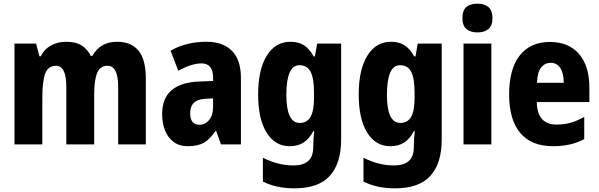

<svg xmlns="http://www.w3.org/2000/svg" viewBox="-20 -788 3271 1048"><path d="M619 -560Q697 -560 736.5 -511Q776 -462 776 -359V0H625V-314Q625 -429 567 -429Q526 -429 510 -389.5Q494 -350 494 -270V0H342V-314Q342 -429 286 -429Q242 -429 226.5 -385.5Q211 -342 211 -254V0H59V-550H177L195 -481H203Q221 -519 257.5 -539.5Q294 -560 343 -560Q395 -560 427 -539Q459 -518 475 -483H484Q527 -560 619 -560Z M1108 -560Q1197 -560 1246 -510.5Q1295 -461 1295 -363V0H1186L1160 -73H1156Q1128 -30 1094.5 -10Q1061 10 1006 10Q959 10 927.5 -13.5Q896 -37 880.5 -76.5Q865 -116 865 -165Q865 -252 916.5 -295.5Q968 -339 1066 -343L1143 -346V-364Q1143 -442 1080 -442Q1027 -442 953 -402L911 -511Q951 -535 1001 -547.5Q1051 -560 1108 -560ZM1104 -249Q1059 -247 1038.5 -227Q1018 -207 1018 -171Q1018 -107 1068 -107Q1100 -107 1121.5 -133Q1143 -159 1143 -203V-251Z M1565 -560Q1609 -560 1639 -541Q1669 -522 1692 -480H1699L1711 -550H1842V-26Q1842 103 1780.5 171.5Q1719 240 1587 240Q1488 240 1415 203V73Q1459 95 1499.5 105Q1540 115 1583 115Q1634 115 1662 91Q1690 67 1690 12V3Q1690 -13 1691.5 -34Q1693 -55 1695 -72H1690Q1668 -30 1637 -10Q1606 10 1561 10Q1481 10 1435 -64.5Q1389 -139 1389 -272Q1389 -408 1436 -484Q1483 -560 1565 -560ZM1614 -432Q1543 -432 1543 -270Q1543 -117 1616 -117Q1656 -117 1675 -150Q1694 -183 1694 -254V-280Q1694 -360 1675.5 -396Q1657 -432 1614 -432Z M2114 -560Q2158 -560 2188 -541Q2218 -522 2241 -480H2248L2260 -550H2391V-26Q2391 103 2329.5 171.5Q2268 240 2136 240Q2037 240 1964 203V73Q2008 95 2048.5 105Q2089 115 2132 115Q2183 115 2211 91Q2239 67 2239 12V3Q2239 -13 2240.5 -34Q2242 -55 2244 -72H2239Q2217 -30 2186 -10Q2155 10 2110 10Q2030 10 1984 -64.5Q1938 -139 1938 -272Q1938 -408 1985 -484Q2032 -560 2114 -560ZM2163 -432Q2092 -432 2092 -270Q2092 -117 2165 -117Q2205 -117 2224 -150Q2243 -183 2243 -254V-280Q2243 -360 2224.5 -396Q2206 -432 2163 -432Z M2586 -768Q2625 -768 2646.5 -749Q2668 -730 2668 -689Q2668 -648 2646 -629.5Q2624 -611 2586 -611Q2548 -611 2526 -629.5Q2504 -648 2504 -689Q2504 -731 2525 -749.5Q2546 -768 2586 -768ZM2662 -550V0H2510V-550Z M2982 -559Q3084 -559 3140.5 -493.5Q3197 -428 3197 -309V-231H2910Q2912 -108 3018 -108Q3059 -108 3094.5 -118Q3130 -128 3169 -150V-29Q3099 10 2999 10Q2880 10 2819.5 -62.5Q2759 -135 2759 -272Q2759 -412 2817 -485.5Q2875 -559 2982 -559ZM2986 -445Q2954 -445 2933.5 -419.5Q2913 -394 2911 -336H3057Q3057 -388 3038.5 -416.5Q3020 -445 2986 -445Z"/></svg>

Font: Noto Sans Devanagari Condensed ExtraBold
Style: Regular
Weight: 800
Width: 3
Designer: Jelle Bosma - Monotype Design Team
Foundry: Monotype Imaging Inc.
Version: Version 2.004; ttfautohint (v1.8.4.7-5d5b)